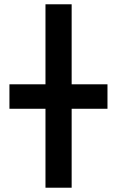

<svg xmlns="http://www.w3.org/2000/svg" viewBox="-20 -880 551 895"><path d="M192 -487H24V-373H192V-5H314V-373H481V-487H314V-860H192Z"/></svg>

Font: Ny Stormning
Style: Fi
Weight: 300
Designer: Robert Jablonski, Mew Too
Foundry: Cannot Into Space Fonts
Version: Version 0.90